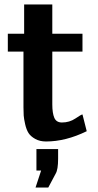

<svg xmlns="http://www.w3.org/2000/svg" viewBox="-20 -623 439 859"><path d="M143 44H240V87Q240 136 229 154L196 216H139L164 140H143ZM15 -392V-472H88V-603H214V-472H349V-392H214V-156Q214 -117 223 -96Q232 -75 257 -75Q291 -75 317.5 -93Q344 -111 349 -111L368 -36Q274 10 186 10Q158 10 137.5 -1.5Q117 -13 107.5 -28Q98 -43 92.5 -67.5Q87 -92 86 -106.5Q85 -121 85 -143V-392Z"/></svg>

Font: Coval
Style: ExtraBold
Weight: 800
Foundry: Context Ltd
Version: Version 001.000